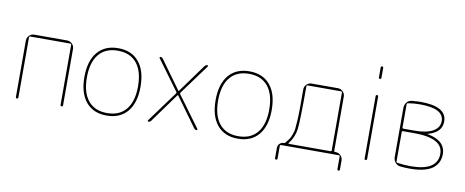

<svg xmlns="http://www.w3.org/2000/svg" viewBox="-72 -1073 3674 1516"><g transform="rotate(10 1765.0 -315.0)"><path d="M81 -10V-463Q81 -486 98 -503Q115 -520 138 -520H402Q425 -520 442 -503Q459 -486 459 -463V-10Q459 0 449 0Q439 0 439 -10V-491Q439 -500 430 -500H110Q101 -500 101 -491V-10Q101 0 91 0Q81 0 81 -10Z M963 -445.5Q910 -510 811 -510Q712 -510 659 -445.5Q606 -381 606 -260Q606 -139 659 -74.5Q712 -10 811 -10Q910 -10 963 -74.5Q1016 -139 1016 -260Q1016 -381 963 -445.5ZM977 -60.5Q918 10 811 10Q704 10 645 -60.5Q586 -131 586 -260Q586 -389 645 -459.5Q704 -530 811 -530Q918 -530 977 -459.5Q1036 -389 1036 -260Q1036 -131 977 -60.5Z M1145 0Q1141 0 1139.5 -3.5Q1138 -7 1140 -10L1321 -257Q1326 -264 1321 -270L1145 -510Q1143 -513 1144.5 -516.5Q1146 -520 1150 -520Q1162 -520 1170 -510L1336 -281Q1336 -280 1338 -280L1340 -281L1506 -510Q1515 -520 1526 -520Q1530 -520 1531.5 -516.5Q1533 -513 1531 -510L1355 -270Q1350 -264 1355 -257L1536 -10Q1538 -7 1536.5 -3.5Q1535 0 1531 0Q1520 0 1511 -10L1340 -246H1338H1336L1165 -10Q1157 0 1145 0Z M2015 -445.5Q1962 -510 1863 -510Q1764 -510 1711 -445.5Q1658 -381 1658 -260Q1658 -139 1711 -74.5Q1764 -10 1863 -10Q1962 -10 2015 -74.5Q2068 -139 2068 -260Q2068 -381 2015 -445.5ZM2029 -60.5Q1970 10 1863 10Q1756 10 1697 -60.5Q1638 -131 1638 -260Q1638 -389 1697 -459.5Q1756 -530 1863 -530Q1970 -530 2029 -459.5Q2088 -389 2088 -260Q2088 -131 2029 -60.5Z M2266 -27Q2261 -20 2269 -20H2602Q2610 -20 2610 -28V-491Q2610 -500 2602 -500H2334Q2325 -500 2325 -491Q2325 -219 2317 -151Q2309 -83 2266 -27ZM2180 110V28Q2180 8 2194 -6Q2208 -20 2228 -20Q2236 -20 2240 -26Q2258 -49 2266.5 -60.5Q2275 -72 2284.5 -98Q2294 -124 2296.5 -143Q2299 -162 2302 -214.5Q2305 -267 2305 -315Q2305 -363 2305 -463Q2305 -486 2322 -503Q2339 -520 2362 -520H2573Q2596 -520 2613 -503Q2630 -486 2630 -463V-28Q2630 -20 2639 -20H2643Q2666 -20 2683 -3Q2700 14 2700 37V110Q2700 120 2690 120Q2680 120 2680 110V9Q2680 0 2672 0H2209Q2200 0 2200 9V110Q2200 120 2190 120Q2180 120 2180 110Z M2877 -10V-510Q2877 -520 2887 -520Q2897 -520 2897 -510V-10Q2897 0 2887 0Q2877 0 2877 -10ZM2877 -660V-740Q2877 -750 2887 -750Q2897 -750 2897 -740V-660Q2897 -650 2887 -650Q2877 -650 2877 -660Z M3129 -266V-30Q3129 -23 3138 -21Q3192 -13 3243 -13Q3459 -13 3459 -150Q3459 -275 3227 -275H3138Q3129 -275 3129 -266ZM3129 -490V-303Q3129 -295 3138 -295H3227Q3322 -295 3373.5 -324Q3425 -353 3425 -406Q3425 -507 3235 -507Q3187 -507 3137 -499Q3129 -497 3129 -490ZM3166 3Q3142 1 3125.5 -18Q3109 -37 3109 -62V-458Q3109 -483 3125 -502Q3141 -521 3165 -523Q3211 -527 3235 -527Q3445 -527 3445 -406Q3445 -318 3333 -288Q3332 -288 3332 -287Q3332 -286 3333 -286Q3479 -259 3479 -150Q3479 -120 3469 -94.5Q3459 -69 3434.5 -45Q3410 -21 3361 -7Q3312 7 3243 7Q3199 7 3166 3Z"/></g></svg>

Font: Rounded Mplus 1c Thin
Style: Regular
Weight: 250
Version: Version 1.059.20150529